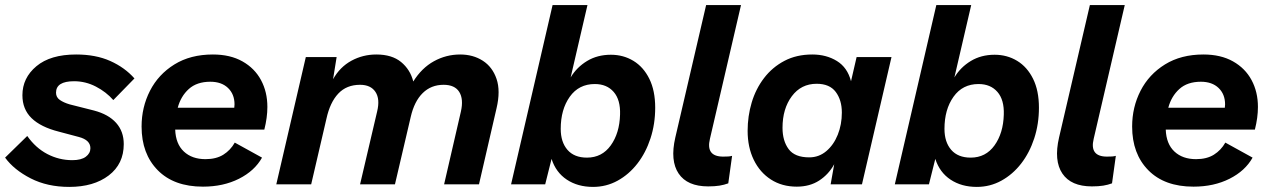

<svg xmlns="http://www.w3.org/2000/svg" viewBox="-28 -724 4989 754"><path d="M244 10Q158 10 92.5 -23.5Q27 -57 -8 -105L79 -190Q112 -143 158 -119Q204 -95 256 -95Q291 -95 309 -108.5Q327 -122 327 -142Q327 -174 282 -186L203 -207Q132 -225 96 -260Q60 -295 60 -350Q60 -418 115 -464Q170 -510 271 -510Q348 -510 405 -484.5Q462 -459 500 -416L417 -331Q389 -363 348.5 -384Q308 -405 263 -405Q192 -405 192 -360Q192 -342 207 -331.5Q222 -321 246 -314L341 -290Q398 -275 428 -241.5Q458 -208 458 -158Q458 -80 399 -35Q340 10 244 10Z M769 9Q655 9 591.5 -55.5Q528 -120 528 -227Q528 -303 561 -367.5Q594 -432 657 -471Q720 -510 808 -510Q876 -510 924 -483Q972 -456 997 -409.5Q1022 -363 1022 -304Q1022 -262 1010 -215H660Q662 -159 694 -129Q726 -99 779 -99Q821 -99 849 -116.5Q877 -134 894 -164L1001 -105Q972 -53 910.5 -22Q849 9 769 9ZM798 -403Q745 -403 713.5 -374.5Q682 -346 670 -301H892Q893 -307 893 -314Q893 -354 867.5 -378.5Q842 -403 798 -403Z M1057 0 1173 -500H1294L1280 -413Q1307 -461 1352 -485.5Q1397 -510 1450 -510Q1511 -510 1547 -480.5Q1583 -451 1595 -404Q1628 -457 1676 -483.5Q1724 -510 1779 -510Q1830 -510 1868 -485.5Q1906 -461 1922 -414Q1938 -367 1922 -299L1853 0H1716L1782 -286Q1793 -335 1775.5 -363Q1758 -391 1714 -391Q1665 -391 1632 -358.5Q1599 -326 1585 -265L1523 0H1386L1453 -286Q1465 -335 1446.5 -363Q1428 -391 1386 -391Q1333 -391 1300.5 -356.5Q1268 -322 1254 -258L1194 0Z M2371 -509Q2420 -509 2459.5 -485Q2499 -461 2522 -414.5Q2545 -368 2545 -301Q2545 -237 2526.5 -180.5Q2508 -124 2475 -81.5Q2442 -39 2397.5 -14.5Q2353 10 2301 10Q2241 10 2198 -18.5Q2155 -47 2138 -100L2113 0H1979L2142 -704H2279L2213 -420Q2237 -460 2277.5 -484.5Q2318 -509 2371 -509ZM2277 -105Q2336 -105 2370.5 -153Q2405 -201 2407 -274Q2409 -332 2382 -363Q2355 -394 2308 -394Q2245 -394 2209.5 -344Q2174 -294 2174 -218Q2174 -166 2200.5 -135.5Q2227 -105 2277 -105Z M2753 8Q2671 8 2637 -42.5Q2603 -93 2624 -184L2745 -704H2882L2760 -179Q2743 -109 2812 -109Q2824 -109 2832 -109.5Q2840 -110 2847 -112L2832 -4Q2816 2 2797.5 5Q2779 8 2753 8Z M3101 9Q3043 9 2999.5 -19Q2956 -47 2932 -96.5Q2908 -146 2908 -210Q2908 -268 2924 -321.5Q2940 -375 2972.5 -417.5Q3005 -460 3052.5 -485Q3100 -510 3162 -510Q3217 -510 3258.5 -484.5Q3300 -459 3314 -405L3336 -500H3473L3357 0H3234L3248 -79Q3226 -39 3189 -15Q3152 9 3101 9ZM3150 -106Q3188 -106 3217 -130.5Q3246 -155 3262 -195Q3278 -235 3278 -282Q3278 -331 3254 -363Q3230 -395 3179 -395Q3118 -395 3081.5 -346Q3045 -297 3045 -222Q3045 -171 3069 -138.5Q3093 -106 3150 -106Z M3878 -509Q3927 -509 3966.5 -485Q4006 -461 4029 -414.5Q4052 -368 4052 -301Q4052 -237 4033.5 -180.5Q4015 -124 3982 -81.5Q3949 -39 3904.5 -14.5Q3860 10 3808 10Q3748 10 3705 -18.5Q3662 -47 3645 -100L3620 0H3486L3649 -704H3786L3720 -420Q3744 -460 3784.5 -484.5Q3825 -509 3878 -509ZM3784 -105Q3843 -105 3877.5 -153Q3912 -201 3914 -274Q3916 -332 3889 -363Q3862 -394 3815 -394Q3752 -394 3716.5 -344Q3681 -294 3681 -218Q3681 -166 3707.5 -135.5Q3734 -105 3784 -105Z M4260 8Q4178 8 4144 -42.5Q4110 -93 4131 -184L4252 -704H4389L4267 -179Q4250 -109 4319 -109Q4331 -109 4339 -109.5Q4347 -110 4354 -112L4339 -4Q4323 2 4304.5 5Q4286 8 4260 8Z M4659 9Q4545 9 4481.5 -55.5Q4418 -120 4418 -227Q4418 -303 4451 -367.5Q4484 -432 4547 -471Q4610 -510 4698 -510Q4766 -510 4814 -483Q4862 -456 4887 -409.5Q4912 -363 4912 -304Q4912 -262 4900 -215H4550Q4552 -159 4584 -129Q4616 -99 4669 -99Q4711 -99 4739 -116.5Q4767 -134 4784 -164L4891 -105Q4862 -53 4800.5 -22Q4739 9 4659 9ZM4688 -403Q4635 -403 4603.5 -374.5Q4572 -346 4560 -301H4782Q4783 -307 4783 -314Q4783 -354 4757.5 -378.5Q4732 -403 4688 -403Z"/></svg>

Font: Prodigy Sans SemiBold
Style: Italic
Weight: 600
Italic angle: -13°
Designer: Wei Huang
Foundry: Wei Huang
Version: Version 1.003; ttfautohint (v1.8.3)